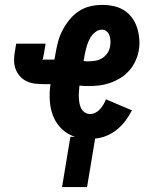

<svg xmlns="http://www.w3.org/2000/svg" viewBox="-20 -558 640 783"><path d="M233 205 267 0H286Q255 -10 232 -32Q209 -54 197 -84Q185 -114 183 -147.5Q181 -181 186 -215H154Q136 -215 119 -217.5Q102 -220 87 -227.5Q72 -235 61 -247.5Q50 -260 44 -275.5Q38 -291 37.5 -309Q37 -327 40 -344L46 -380H166L160 -344Q160 -344 160 -344Q160 -344 160 -344V-343Q159 -337 157.5 -331.5Q156 -326 156 -320Q155 -320 155.5 -320Q156 -320 155 -319Q155 -319 155 -319Q155 -319 155 -318Q155 -317 154 -317Q153 -317 152 -316Q152 -316 152.5 -315.5Q153 -315 154 -315H202L207 -343Q211 -367 217.5 -390.5Q224 -414 236 -436.5Q248 -459 264.5 -479Q281 -499 302.5 -513Q324 -527 348.5 -532.5Q373 -538 397 -538Q421 -538 444 -533Q467 -528 486 -516Q505 -504 518.5 -485.5Q532 -467 539 -445Q546 -423 548 -399.5Q550 -376 546 -352Q542 -330 532 -308.5Q522 -287 506.5 -269.5Q491 -252 470.5 -239.5Q450 -227 428 -219.5Q406 -212 384 -209.5Q362 -207 340 -207Q331 -207 322 -207.5Q313 -208 304 -209Q303 -197 302 -185Q301 -173 301.5 -161Q302 -149 304 -137.5Q306 -126 311 -116Q316 -106 326 -99.5Q336 -93 348 -93Q359 -93 369.5 -98.5Q380 -104 388 -113Q396 -122 402 -132Q408 -142 412 -153L518 -108Q507 -86 492 -66Q477 -46 457.5 -30Q438 -14 415 -4.5Q392 5 368 7L335 205ZM341 -308Q355 -308 369.5 -310.5Q384 -313 397 -321Q410 -329 418.5 -342Q427 -355 429 -370Q431 -381 430.5 -392Q430 -403 426.5 -413Q423 -423 415 -430Q407 -437 396 -437Q384 -437 373.5 -430.5Q363 -424 355.5 -414.5Q348 -405 343 -394Q338 -383 334.5 -372Q331 -361 328.5 -349.5Q326 -338 324 -327L321 -309Q326 -308 331 -308Q336 -308 341 -308Z"/></svg>

Font: Iosevka Curly Slab Extended
Style: Bold Italic
Weight: 700
Width: 7
Italic angle: -9°
Monospace: yes
Designer: Belleve Invis
Foundry: Belleve Invis
Version: Version 11.0.0; ttfautohint (v1.8.3)